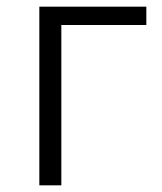

<svg xmlns="http://www.w3.org/2000/svg" viewBox="-20 -556 487 576"><path d="M419 -536V-481H164V0H98V-536Z"/></svg>

Font: 寒蝉端黑体 Light
Style: Regular
Weight: 300
Designer: ChillDuanSans {Warren2060}; 
Source Han Sans {Ryoko NISHIZUKA 西塚涼子 (kana, bopomofo & ideographs); Paul D. Hunt (Latin, G
Foundry: ChillType&Adobe
Version: Version 1.300;Glyphs 3.3 (3306)